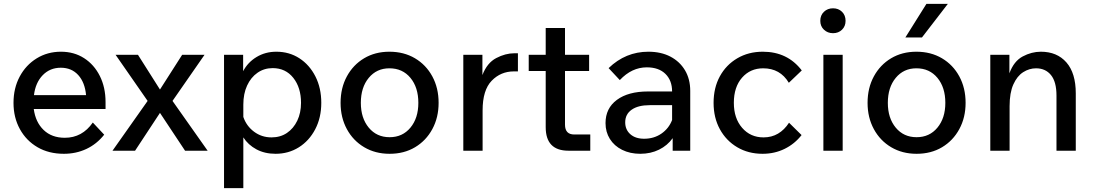

<svg xmlns="http://www.w3.org/2000/svg" viewBox="-20 -781 5666 995"><path d="M461 -146 520 -83Q481 -34 427.5 -9Q374 16 311 16Q233 16 174.5 -18Q116 -52 83 -112Q50 -172 50 -248Q50 -324 82 -384Q114 -444 170 -478.5Q226 -513 296 -513Q364 -513 416 -479.5Q468 -446 497.5 -387Q527 -328 527 -252V-216H155Q164 -148 206 -107.5Q248 -67 316 -67Q406 -67 461 -146ZM295 -430Q239 -430 201.5 -391.5Q164 -353 156 -288H426Q420 -354 385.5 -392Q351 -430 295 -430Z M680 0H563L745 -258L579 -497H695L809 -317L924 -497H1040L874 -258L1056 0H939L809 -196Z M1241 194H1141V-497H1240V-412Q1264 -458 1309.5 -485.5Q1355 -513 1412 -513Q1479 -513 1531.5 -479Q1584 -445 1614.5 -385Q1645 -325 1645 -248Q1645 -171 1613.5 -111Q1582 -51 1528.5 -17.5Q1475 16 1408 16Q1352 16 1309 -7Q1266 -30 1241 -69ZM1241 -239V-175Q1257 -128 1296.5 -98.5Q1336 -69 1387 -69Q1433 -69 1467 -92Q1501 -115 1520.5 -155.5Q1540 -196 1540 -248Q1540 -327 1500 -377.5Q1460 -428 1393 -428Q1349 -428 1314.5 -404Q1280 -380 1260.5 -337.5Q1241 -295 1241 -239Z M1999 16Q1925 16 1867.5 -18Q1810 -52 1777.5 -112Q1745 -172 1745 -248Q1745 -325 1777.5 -385Q1810 -445 1867 -479Q1924 -513 1998 -513Q2073 -513 2130.5 -479Q2188 -445 2220.5 -385Q2253 -325 2253 -248Q2253 -172 2220.5 -112Q2188 -52 2131 -18Q2074 16 1999 16ZM1999 -70Q2066 -70 2107 -119.5Q2148 -169 2148 -248Q2148 -328 2107 -377.5Q2066 -427 1998 -427Q1932 -427 1891 -377.5Q1850 -328 1850 -248Q1850 -169 1891 -119.5Q1932 -70 1999 -70Z M2664 -505V-411H2643Q2575 -411 2528 -362.5Q2481 -314 2481 -209V0H2381V-497H2480V-392Q2504 -455 2551.5 -480Q2599 -505 2646 -505Z M3039 0H2926Q2808 0 2808 -122V-413H2720V-497H2808V-636H2908V-497H3033V-413H2908V-135Q2908 -84 2956 -84H3039Z M3298 16Q3245 16 3204 -4.5Q3163 -25 3140.5 -61Q3118 -97 3118 -143Q3118 -220 3177 -263.5Q3236 -307 3338 -307H3463Q3463 -364 3428.5 -398Q3394 -432 3332 -432Q3254 -432 3192 -366L3134 -428Q3222 -513 3340 -513Q3406 -513 3454.5 -487.5Q3503 -462 3530 -416.5Q3557 -371 3557 -310V0H3466V-65Q3439 -27 3395.5 -5.5Q3352 16 3298 16ZM3318 -62Q3369 -62 3407.5 -88.5Q3446 -115 3463 -159V-236H3347Q3287 -236 3253.5 -212.5Q3220 -189 3220 -147Q3220 -109 3246.5 -85.5Q3273 -62 3318 -62Z M4069 -145 4134 -81Q4098 -35 4046 -9.5Q3994 16 3932 16Q3858 16 3800.5 -18Q3743 -52 3710.5 -111.5Q3678 -171 3678 -248Q3678 -326 3710.5 -385.5Q3743 -445 3801 -479Q3859 -513 3933 -513Q4061 -513 4135 -416L4068 -352Q4023 -427 3935 -427Q3868 -427 3825.5 -378.5Q3783 -330 3783 -248Q3783 -168 3826 -118.5Q3869 -69 3937 -69Q3979 -69 4012 -88.5Q4045 -108 4069 -145Z M4362 -673Q4362 -645 4343.5 -627Q4325 -609 4297 -609Q4269 -609 4250 -627Q4231 -645 4231 -673Q4231 -702 4250 -720Q4269 -738 4297 -738Q4325 -738 4343.5 -720Q4362 -702 4362 -673ZM4347 0H4247V-497H4347Z M4730 16Q4656 16 4598.5 -18Q4541 -52 4508.5 -112Q4476 -172 4476 -248Q4476 -325 4508.5 -385Q4541 -445 4598 -479Q4655 -513 4729 -513Q4804 -513 4861.5 -479Q4919 -445 4951.5 -385Q4984 -325 4984 -248Q4984 -172 4951.5 -112Q4919 -52 4862 -18Q4805 16 4730 16ZM4730 -70Q4797 -70 4838 -119.5Q4879 -169 4879 -248Q4879 -328 4838 -377.5Q4797 -427 4729 -427Q4663 -427 4622 -377.5Q4581 -328 4581 -248Q4581 -169 4622 -119.5Q4663 -70 4730 -70ZM4892 -761 4758 -587H4672L4781 -761Z M5555 0H5455V-286Q5455 -357 5426.5 -392Q5398 -427 5349 -427Q5314 -427 5282.5 -407Q5251 -387 5231.5 -343.5Q5212 -300 5212 -231V0H5112V-497H5211V-401Q5234 -464 5280 -488.5Q5326 -513 5374 -513Q5458 -513 5506.5 -457.5Q5555 -402 5555 -297Z"/></svg>

Font: Wix Madefor Text Medium
Style: Regular
Weight: 500
Designer: Dalton Maag Ltd
Foundry: Dalton Maag Ltd
Version: Version 3.100